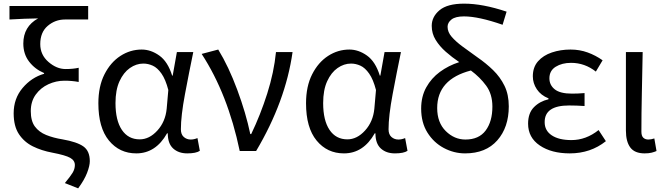

<svg xmlns="http://www.w3.org/2000/svg" viewBox="-20 -829 3656 1054"><path d="M409 205 336 176Q366 140 378.5 119.5Q391 99 391 77Q391 52 365.5 37.5Q340 23 267 9Q208 -2 160.5 -25.5Q113 -49 84 -92.5Q55 -136 55 -207Q55 -288 104 -346Q153 -404 222 -424V-428Q172 -449 140 -490.5Q108 -532 108 -590Q108 -683 189 -728Q116 -727 32 -722V-796H464V-722H337Q283 -722 242 -687Q201 -652 201 -587Q201 -528 246 -489Q291 -450 340 -450Q382 -450 412 -457V-379Q376 -386 334 -386Q288 -386 245.5 -366.5Q203 -347 176 -309.5Q149 -272 149 -219Q149 -165 171.5 -134.5Q194 -104 233.5 -88Q273 -72 323 -64Q403 -50 438 -25Q473 0 473 56Q473 81 458 120Q443 159 409 205Z M728 13Q636 13 578 -57.5Q520 -128 520 -262Q520 -355 553.5 -421Q587 -487 641 -522Q695 -557 758 -557Q808 -557 854.5 -524Q901 -491 925 -414H928L951 -543H1041Q1018 -432 995.5 -312.5Q973 -193 973 -119Q973 -91 989 -77Q1005 -63 1027 -63Q1045 -63 1064 -71L1077 -1Q1056 13 1008 13Q960 13 930.5 -14Q901 -41 901 -97H897Q835 13 728 13ZM747 -64Q800 -64 844 -112.5Q888 -161 895 -232L904 -335Q889 -393 866.5 -425Q844 -457 818.5 -468.5Q793 -480 767 -480Q728 -480 693 -455.5Q658 -431 636 -383Q614 -335 614 -263Q614 -168 649 -116Q684 -64 747 -64Z M1296 0Q1231 -312 1087 -533L1178 -557Q1235 -464 1282.5 -336Q1330 -208 1354 -93H1359Q1410 -199 1447 -315.5Q1484 -432 1495 -543H1586Q1548 -273 1386 0Z M1868 13Q1776 13 1718 -57.5Q1660 -128 1660 -262Q1660 -355 1693.5 -421Q1727 -487 1781 -522Q1835 -557 1898 -557Q1948 -557 1994.5 -524Q2041 -491 2065 -414H2068L2091 -543H2181Q2158 -432 2135.5 -312.5Q2113 -193 2113 -119Q2113 -91 2129 -77Q2145 -63 2167 -63Q2185 -63 2204 -71L2217 -1Q2196 13 2148 13Q2100 13 2070.5 -14Q2041 -41 2041 -97H2037Q1975 13 1868 13ZM1887 -64Q1940 -64 1984 -112.5Q2028 -161 2035 -232L2044 -335Q2029 -393 2006.5 -425Q1984 -457 1958.5 -468.5Q1933 -480 1907 -480Q1868 -480 1833 -455.5Q1798 -431 1776 -383Q1754 -335 1754 -263Q1754 -168 1789 -116Q1824 -64 1887 -64Z M2533 13Q2472 13 2416.5 -16.5Q2361 -46 2326.5 -101Q2292 -156 2292 -233Q2292 -299 2320 -349.5Q2348 -400 2395 -434.5Q2442 -469 2501 -488Q2461 -515 2427 -545Q2393 -575 2371.5 -610Q2350 -645 2350 -687Q2350 -737 2393 -773Q2436 -809 2528 -809Q2630 -809 2761 -765L2739 -693Q2607 -739 2527 -739Q2480 -739 2458.5 -722Q2437 -705 2437 -682Q2437 -653 2459.5 -627Q2482 -601 2518.5 -574Q2555 -547 2600 -515Q2648 -482 2687 -444Q2726 -406 2749.5 -358Q2773 -310 2773 -245Q2773 -130 2710 -58.5Q2647 13 2533 13ZM2565 -442Q2380 -394 2380 -236Q2380 -156 2427 -109.5Q2474 -63 2535 -63Q2609 -63 2646 -112.5Q2683 -162 2683 -244Q2683 -312 2649 -358.5Q2615 -405 2565 -442Z M3108 13Q3007 13 2943 -30.5Q2879 -74 2879 -150Q2879 -208 2911 -240.5Q2943 -273 2991 -284V-289Q2949 -306 2927 -339Q2905 -372 2905 -410Q2905 -460 2933.5 -492.5Q2962 -525 3009.5 -541Q3057 -557 3112 -557Q3162 -557 3206 -541Q3250 -525 3288 -498L3251 -436Q3190 -484 3115 -484Q3065 -484 3030.5 -462.5Q2996 -441 2996 -399Q2996 -362 3025.5 -338.5Q3055 -315 3120 -315Q3153 -315 3189 -318V-247Q3145 -250 3104 -250Q2969 -250 2970 -158Q2970 -112 3009 -86Q3048 -60 3117 -60Q3197 -60 3266 -115L3306 -54Q3222 13 3108 13Z M3519 13Q3464 13 3440 -19.5Q3416 -52 3416 -112V-543H3508Q3506 -432 3503.5 -318Q3501 -204 3501 -106Q3501 -83 3511.5 -73Q3522 -63 3539 -63Q3554 -63 3572 -69L3584 0Q3573 5 3557.5 9Q3542 13 3519 13Z"/></svg>

Font: Gothic Nguyen
Style: Regular
Weight: 400
Designer: MORI Takayuki
Version: Version 1.220;July 21, 2023;FontCreator 14.0.0.2814 64-bit